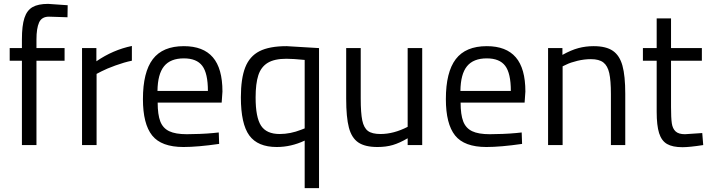

<svg xmlns="http://www.w3.org/2000/svg" viewBox="-20 -748 3659 990"><path d="M93 -435H30V-500H93V-545Q93 -616 106 -655.5Q119 -695 148 -711.5Q177 -728 228 -728L329 -721L328 -659Q265 -661 250.5 -661.5Q236 -662 232 -662Q195 -662 181.5 -632Q168 -602 168 -544V-500H313V-435H168V0H93Z M403 -500H477V-432Q563 -491 660 -511V-435Q621 -427 575.5 -410.5Q530 -394 503 -380L478 -367V0H403Z M717 -237Q717 -376 768 -443Q819 -510 928 -510Q1028 -510 1077.5 -452.5Q1127 -395 1127 -276L1123 -219H793Q793 -157 806.5 -122Q820 -87 852.5 -71.5Q885 -56 943 -56Q972 -56 1010 -57.5Q1048 -59 1079 -62L1108 -65L1110 -6Q999 10 926 10Q812 10 764.5 -49.5Q717 -109 717 -237ZM1052 -279Q1052 -370 1023 -408.5Q994 -447 928 -447Q859 -447 826 -406.5Q793 -366 792 -279Z M1551 -23Q1481 10 1407 10Q1309 10 1265.5 -49.5Q1222 -109 1222 -246Q1222 -343 1244.5 -400.5Q1267 -458 1318 -484Q1369 -510 1458 -510L1625 -500V222H1551ZM1533 -79 1551 -86V-439Q1490 -445 1457 -445Q1395 -445 1360.5 -424Q1326 -403 1312 -360Q1298 -317 1298 -245Q1298 -143 1326 -100Q1354 -57 1422 -57Q1477 -57 1533 -79Z M1765 -239V-500H1840V-240Q1840 -165 1848 -127Q1856 -89 1877 -73Q1898 -57 1942 -57Q2010 -57 2082 -94V-500H2157V0H2082V-35Q2041 -11 2006 -0.5Q1971 10 1926 10Q1862 10 1827.5 -13.5Q1793 -37 1779 -90Q1765 -143 1765 -239Z M2279 -237Q2279 -376 2330 -443Q2381 -510 2490 -510Q2590 -510 2639.5 -452.5Q2689 -395 2689 -276L2685 -219H2355Q2355 -157 2368.5 -122Q2382 -87 2414.5 -71.5Q2447 -56 2505 -56Q2534 -56 2572 -57.5Q2610 -59 2641 -62L2670 -65L2672 -6Q2561 10 2488 10Q2374 10 2326.5 -49.5Q2279 -109 2279 -237ZM2614 -279Q2614 -370 2585 -408.5Q2556 -447 2490 -447Q2421 -447 2388 -406.5Q2355 -366 2354 -279Z M2806 -500H2880V-465Q2925 -490 2962.5 -500Q3000 -510 3041 -510Q3105 -510 3140 -486Q3175 -462 3189.5 -409.5Q3204 -357 3204 -264V0H3130V-262Q3130 -333 3121.5 -371Q3113 -409 3091 -426Q3069 -443 3027 -443Q2993 -443 2957.5 -434.5Q2922 -426 2900 -415L2881 -406V0H2806Z M3366 -172V-435H3295V-500H3366V-653H3440V-500H3599V-435H3440V-196Q3440 -140 3444 -112.5Q3448 -85 3463.5 -70.5Q3479 -56 3512 -56L3601 -62L3606 0Q3535 11 3499 11Q3448 11 3419.5 -5.5Q3391 -22 3378.5 -61.5Q3366 -101 3366 -172Z"/></svg>

Font: Cairo
Style: Regular
Weight: 400
Designer: Mohamed Gaber, the designers of Titillium
Foundry: Kief Type Foundry
Version: Version 2.009; ttfautohint (v1.5.33-1714) -l 8 -r 50 -G 200 